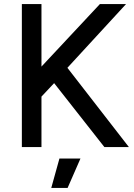

<svg xmlns="http://www.w3.org/2000/svg" viewBox="-20 -720 657 940"><path d="M231 200H311L374 56H271ZM87 0H183V-247L245 -313L491 0H611L310 -388L597 -700H469L183 -394V-700H87Z"/></svg>

Font: Unageo
Style: Medium
Weight: 500
Designer: Richard Sepsi
Foundry: Richard Sepsi
Version: Version 2.000